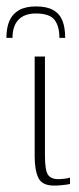

<svg xmlns="http://www.w3.org/2000/svg" viewBox="-47 -575 246 598"><path d="M65 -555Q99 -555 119 -543.5Q139 -532 147.5 -510.5Q156 -489 156 -457H138Q138 -494 122.5 -513.5Q107 -533 65 -533Q29 -533 10.5 -513.5Q-8 -494 -8 -457H-27Q-27 -489 -17.5 -510.5Q-8 -532 12.5 -543.5Q33 -555 65 -555ZM121 3Q84 3 72.5 -21Q61 -45 61 -88V-399H93V-91Q93 -46 102 -31.5Q111 -17 135 -17Q142 -17 154.5 -18.5Q167 -20 171 -22V-2Q168 -1 160.5 0Q153 1 143 2Q133 3 121 3Z"/></svg>

Font: Genos ExtraLight
Style: Regular
Weight: 250
Designer: Robert E. Leuschke
Foundry: Robert E. Leuschke
Version: Version 1.010